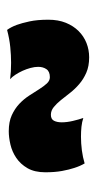

<svg xmlns="http://www.w3.org/2000/svg" viewBox="120 -650 280 561"><g transform="rotate(-90 260.5 -369.0)"><path d="M454.1 -488.8Q462.4 -477.5 468.8 -460.4Q474.1 -445.8 479 -423.1Q483.9 -400.4 483.9 -368.2Q483.9 -339.4 474.9 -317.1Q465.8 -294.9 450.7 -279.8Q435.5 -264.6 415.8 -256.8Q396 -249 374 -249Q348.1 -249 329.1 -257.3Q310.1 -265.6 295.7 -278.1Q281.2 -290.5 270 -304.9Q258.8 -319.3 248.8 -331.8Q238.8 -344.2 228.5 -352.5Q218.3 -360.8 206.1 -360.8Q193.4 -360.8 188.7 -351.8Q184.1 -342.8 184.1 -329.1Q184.1 -314 188.2 -296.4Q192.4 -278.8 196.8 -266.1Q185.1 -270 171.1 -271.5Q157.2 -272.9 142.1 -272.9Q122.6 -272.9 102.3 -270.3Q82 -267.6 64 -262.2Q56.2 -275.4 50.8 -292.5Q45.9 -307.1 42 -328.1Q38.1 -349.1 38.1 -377Q38.1 -408.2 50 -429Q62 -449.7 80.1 -461.9Q98.1 -474.1 119.1 -479Q140.1 -483.9 158.2 -483.9Q185.5 -483.9 204.8 -475.1Q224.1 -466.3 238.3 -452.9Q252.4 -439.5 262.5 -423.8Q272.5 -408.2 281 -394.8Q289.6 -381.3 297.6 -372.6Q305.7 -363.8 315.9 -363.8Q332.5 -363.8 339.4 -373.8Q346.2 -383.8 346.2 -397.9Q346.2 -408.2 343 -420.2Q339.8 -432.1 334.7 -443.4Q329.6 -454.6 323.2 -464.4Q316.9 -474.1 310.1 -480Q331.1 -477.1 357.9 -477.1Q379.9 -477.1 404.1 -479.5Q428.2 -481.9 454.1 -488.8Z"/></g></svg>

Font: Shojumaru
Style: Regular
Weight: 400
Version: Version 1.001